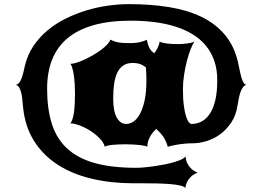

<svg xmlns="http://www.w3.org/2000/svg" viewBox="-20 -740 1291 945"><path d="M92.8 -219.2Q91.3 -237.3 89.4 -255.1Q87.4 -272.9 83.5 -287.1Q79.6 -301.3 73.2 -310.8Q66.9 -320.3 57.1 -322.3Q66.9 -323.7 73.7 -332Q80.6 -340.3 85.7 -353.3Q90.8 -366.2 94.7 -382.6Q98.6 -398.9 102.5 -416Q115.2 -470.2 144.5 -513.7Q173.8 -557.1 214.6 -591.1Q255.4 -625 304.7 -649.2Q354 -673.3 406.7 -689.2Q459.5 -705.1 512.9 -712.4Q566.4 -719.7 615.2 -719.7Q720.7 -719.7 810.5 -705.3Q900.4 -690.9 969.5 -658Q1038.6 -625 1085 -571Q1131.3 -517.1 1150.4 -438Q1155.3 -417 1159.2 -396.7Q1163.1 -376.5 1167.7 -360.1Q1172.4 -343.8 1178.5 -333.5Q1184.6 -323.2 1194.3 -322.3Q1184.6 -321.3 1177.5 -312.7Q1170.4 -304.2 1165 -290.5Q1159.7 -276.9 1156 -259.3Q1152.3 -241.7 1149.4 -223.1Q1142.1 -172.9 1118.4 -137.2Q1094.7 -101.6 1063.2 -78.9Q1031.7 -56.2 996.1 -45.4Q960.4 -34.7 928.2 -34.7Q909.7 -34.7 891.8 -33.2Q874 -31.7 857.9 -29.1Q841.8 -26.4 828.1 -23.4Q814.5 -20.5 805.2 -17.6Q802.7 -32.2 791.3 -54.7Q779.8 -77.1 749 -105.5Q731 -89.4 718.3 -66.9Q705.6 -44.4 705.1 -17.6Q702.6 -20 692.6 -22.2Q682.6 -24.4 668 -26.1Q653.3 -27.8 635 -28.8Q616.7 -29.8 598.1 -29.8Q580.6 -29.8 563.5 -29.1Q546.4 -28.3 532.5 -26.9Q518.6 -25.4 508.8 -22.9Q499 -20.5 496.1 -17.6Q489.7 -39.6 469.2 -60.3Q448.7 -81.1 423.1 -97.2Q397.5 -113.3 371.1 -123Q344.7 -132.8 326.7 -132.8Q338.9 -149.9 344 -186.8Q349.1 -223.6 349.1 -279.3Q349.1 -304.2 347.7 -327.4Q346.2 -350.6 343.3 -370.1Q340.3 -389.6 336.2 -404.1Q332 -418.5 326.7 -425.8Q338.4 -425.8 356.7 -431.4Q375 -437 395.5 -446.5Q416 -456.1 437.3 -468.3Q458.5 -480.5 476.3 -493.7Q494.1 -506.8 506.8 -520Q519.5 -533.2 523.4 -544.9Q532.2 -540.5 540.5 -537.4Q548.8 -534.2 559.6 -532Q570.3 -529.8 584.2 -528.8Q598.1 -527.8 618.2 -527.8Q650.4 -527.8 671.6 -533.2Q692.9 -538.6 702.1 -544.9Q707.5 -519.5 715.8 -503.4Q724.1 -487.3 739.3 -478Q749 -490.2 756.1 -504.9Q763.2 -519.5 766.1 -535.2Q777.3 -528.8 800.8 -525.9Q824.2 -522.9 856.4 -522.9Q865.7 -522.9 877 -523.7Q888.2 -524.4 899.2 -525.9Q910.2 -527.3 919.9 -529.5Q929.7 -531.7 936.5 -535.2Q928.2 -522.5 918.2 -497.3Q908.2 -472.2 899.9 -439.9Q891.6 -407.7 886 -371.6Q880.4 -335.4 880.4 -301.8Q880.4 -252 885 -218.8Q889.6 -185.5 896.2 -165.8Q902.8 -146 909.9 -137.9Q917 -129.9 922.4 -129.9Q948.7 -129.9 971.9 -141.8Q995.1 -153.8 1012.5 -179.7Q1029.8 -205.6 1039.6 -246.6Q1049.3 -287.6 1049.3 -345.7Q1049.3 -398.9 1034.4 -441.4Q1019.5 -483.9 992.4 -516.4Q965.3 -548.8 926.8 -572Q888.2 -595.2 841.1 -609.9Q793.9 -624.5 739 -631.3Q684.1 -638.2 624 -638.2Q519 -638.2 441.7 -616.5Q364.3 -594.7 313.2 -552.5Q262.2 -510.3 237.1 -447.8Q211.9 -385.3 211.9 -303.7Q211.9 -204.6 234.9 -131.3Q257.8 -58.1 309.8 -9.8Q361.8 38.6 445.3 62.3Q528.8 85.9 650.4 85.9Q666 85.9 689 84Q711.9 82 737.3 78.4Q762.7 74.7 788.8 69.6Q814.9 64.5 836.7 58.1Q858.4 51.8 873.8 44.4Q889.2 37.1 893.6 29.3Q893.6 37.6 896.2 48.6Q898.9 59.6 905.8 71Q912.6 82.5 924.1 92.8Q935.5 103 953.1 109.9Q936 115.7 924.6 125.5Q913.1 135.3 906.2 146Q899.4 156.7 896.2 167.2Q893.1 177.7 892.1 185.5Q887.2 177.7 865.7 172.9Q844.2 168 814.5 165.8Q784.7 163.6 750.2 162.8Q715.8 162.1 685.1 162.1H636.2Q526.9 162.1 431.6 139.6Q336.4 117.2 263.9 70.6Q191.4 23.9 146.5 -48.1Q101.6 -120.1 92.8 -219.2ZM537.1 -255.4Q537.1 -191.9 554.9 -160.9Q572.8 -129.9 601.1 -129.9Q618.2 -129.9 635.7 -140.9Q653.3 -151.9 667.7 -177.2Q682.1 -202.6 691.4 -243.9Q700.7 -285.2 700.7 -345.7Q700.7 -360.4 700 -376Q699.2 -391.6 698.2 -408.7Q681.2 -421.4 666.5 -425.8Q651.9 -430.2 633.3 -430.2Q605.5 -430.2 586.9 -417.7Q568.4 -405.3 557.4 -382.6Q546.4 -359.9 541.7 -327.4Q537.1 -294.9 537.1 -255.4Z"/></svg>

Font: Arbutus
Style: Regular
Weight: 400
Designer: Karolina Lach
Foundry: Sorkin Type Co.
Version: Version 1.003